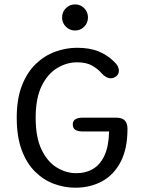

<svg xmlns="http://www.w3.org/2000/svg" viewBox="-20 -842 659 872"><path d="M322 10.5Q272 10.5 224.5 -7.2Q177 -25 138.8 -63Q100.5 -101 78.2 -161.5Q56 -222 56 -307.5Q56 -393 79.5 -453.2Q103 -513.5 142.5 -551.5Q182 -589.5 230.8 -607.2Q279.5 -625 330 -625Q388.5 -625 429 -608Q469.5 -591 498 -562Q509.5 -551.5 514.8 -541.2Q520 -531 520 -521Q520 -505.5 508.5 -496Q497 -486.5 483 -486.5Q472.5 -486.5 461.8 -492.5Q451 -498.5 442 -508.5Q424.5 -529.5 398 -544.2Q371.5 -559 330 -559Q283 -559 239.8 -533Q196.5 -507 169.2 -451.5Q142 -396 142 -307.5Q142 -217.5 169 -162Q196 -106.5 238.2 -81Q280.5 -55.5 326 -55.5Q370.5 -55.5 403.5 -75.5Q436.5 -95.5 455.2 -137.2Q474 -179 475.5 -245H355Q333.5 -245 322 -252.5Q310.5 -260 310.5 -276Q310.5 -292.5 321.8 -300Q333 -307.5 354.5 -307.5H508.5Q535 -307.5 547 -294.5Q559 -281.5 559 -257Q559 -166 527.8 -106.5Q496.5 -47 442.8 -18.2Q389 10.5 322 10.5ZM321 -703.5Q296.5 -703.5 279.2 -720.8Q262 -738 262 -762.5Q262 -787.5 279.2 -804.8Q296.5 -822 321 -822Q345.5 -822 362.5 -804.8Q379.5 -787.5 379.5 -762.5Q379.5 -738 362.5 -720.8Q345.5 -703.5 321 -703.5Z"/></svg>

Font: Sono Monospace
Style: Regular
Weight: 400
Designer: Tyler Finck
Foundry: Tyler Finck
Version: Version 2.112